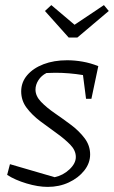

<svg xmlns="http://www.w3.org/2000/svg" viewBox="-20 -724 446 752"><path d="M8 -39 19 -81 194 -30Q227 -37 252 -60.5Q277 -84 277 -109Q277 -135 255 -157.5Q233 -180 201.5 -202.5Q170 -225 138 -249Q106 -273 84.5 -301.5Q63 -330 63 -366Q63 -402 86.5 -429.5Q110 -457 150.5 -472.5Q191 -488 243 -488Q273 -488 304 -482.5Q335 -477 365 -465L338 -337H317L305 -430Q250 -439 197 -439Q178 -439 162 -438Q142 -428 130.5 -410Q119 -392 119 -373Q119 -348 140.5 -325.5Q162 -303 194 -281Q226 -259 258 -235Q290 -211 311.5 -182.5Q333 -154 333 -119Q333 -85 310 -56Q287 -27 249.5 -9.5Q212 8 167 8Q129 8 84 -5.5Q39 -19 8 -39ZM249 -577 156 -681 181 -704 272 -627 387 -704 406 -681 283 -577Z"/></svg>

Font: Piazzolla Light
Style: Italic
Weight: 300
Italic angle: -11.3°
Designer: Juan Pablo del Peral
Foundry: Huerta Tipografica
Version: Version 1.330